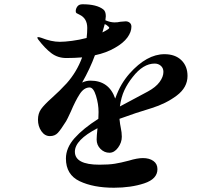

<svg xmlns="http://www.w3.org/2000/svg" viewBox="-20 -844 1040 900"><path d="M690 -337Q616 -315 540 -287Q541 -274 543 -262.5Q545 -251 546 -246Q551 -223 551 -203Q551 -176 533.5 -152Q516 -128 493 -128Q469 -128 451 -146Q433 -164 433 -190Q433 -205 437 -243Q331 -188 331 -133Q331 -72 446 -72Q490 -72 518 -76.5Q546 -81 584 -91Q623 -103 650 -103Q680 -103 699 -89.5Q718 -76 718 -51Q718 -5 656 15.5Q594 36 514 36Q418 36 353.5 5.5Q289 -25 289 -101Q289 -151 329.5 -196.5Q370 -242 441 -287Q442 -297 442 -319Q442 -356 430 -395Q418 -434 400 -434Q374 -434 354 -403.5Q334 -373 312 -321Q295 -284 290 -276Q265 -236 251 -221Q237 -206 214 -206Q190 -206 174 -229Q158 -252 158 -283Q158 -312 172.5 -332.5Q187 -353 224 -386Q260 -418 293 -454Q340 -507 365 -575Q328 -572 291 -572Q251 -572 221 -594.5Q191 -617 159 -659Q155 -665 155 -668Q155 -670 159 -670Q164 -670 173 -667Q221 -648 260 -648Q283 -648 317.5 -652.5Q352 -657 386 -666Q389 -690 389 -713Q389 -758 353 -775Q342 -780 338.5 -782.5Q335 -785 335 -792Q335 -803 342.5 -813.5Q350 -824 367 -824Q433 -824 464 -800Q476 -791 476 -768Q476 -763 474 -749Q497 -739 517 -739Q532 -739 544 -742Q562 -744 569 -744Q580 -744 588 -737.5Q596 -731 596 -719Q596 -694 577 -668Q558 -642 519 -620Q478 -596 425 -585Q402 -522 365 -457Q384 -466 404 -466Q491 -466 520 -382Q534 -421 550 -448Q566 -475 587 -499Q668 -590 751 -590Q801 -590 830 -562Q859 -534 859 -488Q859 -434 808.5 -396Q758 -358 690 -337ZM460 -692Q469 -696 485 -706Q492 -710 492 -714Q492 -717 484 -723Q479 -728 471 -731ZM673 -415Q710 -435 728 -459.5Q746 -484 746 -507Q746 -525 734 -535.5Q722 -546 705 -546Q651 -546 602 -483Q578 -453 563 -421Q548 -389 542 -345L557 -353Z"/></svg>

Font: Shippori Mincho ExtraBold
Style: Regular
Weight: 800
Designer: FONTDASU
Foundry: FONTDASU / Google Inc. / but / Adobe
Version: Version 3.110; ttfautohint (v1.8.3)